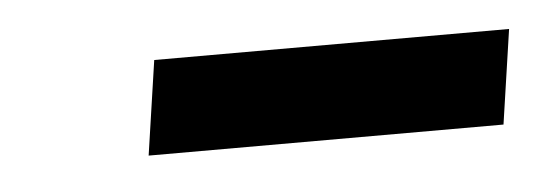

<svg xmlns="http://www.w3.org/2000/svg" viewBox="-24 -355 442 152"><g transform="rotate(-5 197.0 -278.5)"><path d="M90 -241 101 -316H383L372 -241Z"/></g></svg>

Font: Lexend Light
Style: Italic
Weight: 300
Italic angle: -8.13011°
Designer: Bonnie Shaver-Troup, Thomas Jockin
Foundry: Lexend
Version: Version 1.007